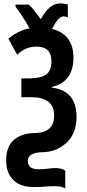

<svg xmlns="http://www.w3.org/2000/svg" viewBox="-20 -885 510 1124"><path d="M219 -773Q199 -800 182 -821.5Q165 -843 149 -858H71V-846Q92 -819 116 -781Q140 -743 153 -719Q85 -706 29 -658L81 -564Q127 -612 194 -612Q281 -612 281 -527Q281 -473 252.5 -450.5Q224 -428 159 -426H105V-316H162Q297 -316 297 -210Q297 -107 183 -106Q106 -105 61 -66Q16 -27 16 55Q16 126 57 168Q98 210 180 210Q216 210 242 207.5Q268 205 301 205Q346 205 362 219V115Q346 99 303 99Q283 99 259.5 102.5Q236 106 205 106Q143 106 143 57Q143 8 228 6Q310 5 369 -49Q428 -103 428 -201Q428 -355 283 -372V-376Q410 -405 410 -548Q410 -683 285 -716Q302 -750 318 -769.5Q334 -789 352 -789Q367 -789 377 -783V-858Q359 -865 334 -865Q297 -865 269 -839.5Q241 -814 219 -773Z"/></svg>

Font: Noto Sans UI Condensed
Style: Bold
Weight: 700
Width: 3
Designer: Monotype Design Team
Foundry: Monotype Imaging Inc.
Version: 1.001